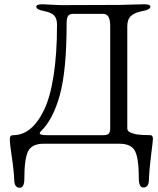

<svg xmlns="http://www.w3.org/2000/svg" viewBox="-20 -673 740 899"><path d="M171 -58Q166 -53 166 -49Q166 -40 200 -40H461Q482 -40 489 -47Q496 -54 496 -72V-552Q496 -608 464 -608H321Q305 -608 298.5 -598Q292 -588 292 -564Q292 -343 260 -227.5Q228 -112 171 -58ZM576 -550V-72Q576 -65 580 -60Q584 -55 593 -51.5Q602 -48 609.5 -46Q617 -44 630.5 -42.5Q644 -41 650.5 -41Q657 -41 670.5 -40.5Q684 -40 685 -40Q696 -40 696 -22Q696 -14 687.5 53Q679 120 677 174Q675 205 651 205Q630 205 630 162Q630 68 612 34Q594 0 540 0H184Q130 0 112 34.5Q94 69 94 163Q94 206 73 206Q49 206 47 175Q45 125 35.5 63.5Q26 2 26 -23Q26 -40 41 -40Q85 -40 121 -69Q157 -98 186 -157.5Q215 -217 231 -319Q247 -421 247 -557Q247 -586 233.5 -600.5Q220 -615 183 -622Q150 -628 150 -642Q150 -653 179 -653Q187 -653 220 -651Q253 -649 274 -649Q449 -649 542 -650Q563 -650 595 -651.5Q627 -653 655 -653Q684 -653 684 -642Q684 -628 651 -622Q612 -615 594 -599Q576 -583 576 -550Z"/></svg>

Font: EB Garamond SC 12
Style: Regular
Weight: 400
Version: Version 0.016 ; ttfautohint (v0.97) -l 8 -r 50 -G 200 -x 0 -